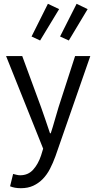

<svg xmlns="http://www.w3.org/2000/svg" viewBox="-20 -781 507 1010"><path d="M90 209Q73 209 59 206.5Q45 204 33 199L49 134Q57 136 67 138.5Q77 141 86 141Q128 141 154.5 111.5Q181 82 196 37L207 1L12 -486H97L196 -217Q207 -185 219.5 -149.5Q232 -114 243 -80H247Q258 -113 268 -149Q278 -185 288 -217L375 -486H455L272 40Q259 76 243 107Q227 138 205 160.5Q183 183 155 196Q127 209 90 209ZM191 -568 146 -589 232 -761 291 -733ZM342 -568 296 -589 383 -761 441 -733Z"/></svg>

Font: Giro Regular
Style: Regular
Weight: 400
Designer: Paul D. Hunt
Foundry: Adobe Systems Incorporated
Version: Version 1.000;PS 1.0;hotconv 1.0.88;makeotf.lib2.5.647800